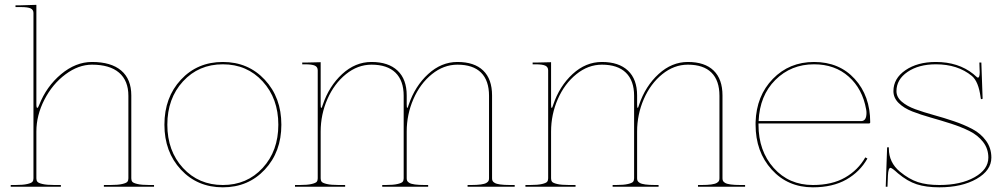

<svg xmlns="http://www.w3.org/2000/svg" viewBox="-20 -782 4201 804"><path d="M24.9 0V-7.3H44.9Q77.1 -7.3 94.5 -11.5Q111.8 -15.6 116 -21Q120.1 -26.4 120.1 -35.2V-727.5Q120.1 -741.2 108.4 -746.8Q96.7 -752.4 67.4 -752.4H44.9V-759.8H67.4L132.3 -761.7V-345.7Q132.3 -330.1 136.2 -330.1Q139.2 -330.1 144 -342.3Q174.3 -419.9 235.6 -471.2Q296.9 -522.5 365.2 -522.5Q445.3 -522.5 487.5 -486.6Q529.8 -450.7 529.8 -382.3V-35.2Q529.8 -26.4 533.9 -21Q538.1 -15.6 555.4 -11.5Q572.8 -7.3 605 -7.3H625V0H415V-7.3H442.4Q474.6 -7.3 491.9 -11.5Q509.3 -15.6 513.4 -21Q517.6 -26.4 517.6 -35.2V-380.9Q517.6 -444.3 478.5 -477.8Q439.5 -511.2 365.2 -511.2Q308.6 -511.2 254.2 -470.7Q199.7 -430.2 166 -364.7Q132.3 -299.3 132.3 -231V-35.2Q132.3 -26.4 136.5 -21Q140.6 -15.6 158 -11.5Q175.3 -7.3 207.5 -7.3H234.9V0Z M668.5 -259.8Q668.5 -374 737.5 -448.2Q806.6 -522.5 913.1 -522.5Q1019.5 -522.5 1088.9 -448Q1158.2 -373.5 1158.2 -259.8Q1158.2 -146 1088.9 -71.8Q1019.5 2.4 913.1 2.4Q806.6 2.4 737.5 -71.8Q668.5 -146 668.5 -259.8ZM746.3 -441.2Q680.7 -369.6 680.7 -259.8Q680.7 -149.9 746.3 -78.6Q812 -7.3 913.1 -7.3Q1014.2 -7.3 1079.8 -78.6Q1145.5 -149.9 1145.5 -259.8Q1145.5 -369.6 1079.8 -441.2Q1014.2 -512.7 913.1 -512.7Q812 -512.7 746.3 -441.2Z M1215.3 0V-7.3H1235.4Q1267.6 -7.3 1284.9 -11.5Q1302.2 -15.6 1306.4 -21Q1310.5 -26.4 1310.5 -35.2V-487.3Q1310.5 -501.5 1298.6 -507.1Q1286.6 -512.7 1257.8 -512.7H1245.6V-520H1257.8L1322.8 -521.5V-344.7Q1322.8 -330.1 1325.2 -330.1Q1328.1 -330.1 1331.5 -342.8Q1357.9 -421.4 1412.8 -471.9Q1467.8 -522.5 1535.6 -522.5Q1606.4 -522.5 1644.8 -486.3Q1683.1 -450.2 1683.1 -382.3V-344.7Q1683.1 -330.1 1685.5 -330.1Q1687.5 -330.1 1691.4 -343.3Q1717.8 -421.4 1772.9 -471.9Q1828.1 -522.5 1895.5 -522.5Q1966.3 -522.5 2003.4 -486.6Q2040.5 -450.7 2040.5 -382.3V-35.2Q2040.5 -28.8 2042.7 -24.4Q2044.9 -20 2052 -15.9Q2059.1 -11.7 2075 -9.5Q2090.8 -7.3 2115.2 -7.3H2135.3V0H1938V-7.3H1953.1Q1977.5 -7.3 1993.4 -9.5Q2009.3 -11.7 2016.4 -15.9Q2023.4 -20 2025.6 -24.4Q2027.8 -28.8 2027.8 -35.2V-380.9Q2027.8 -444.8 1994.4 -478Q1960.9 -511.2 1895.5 -511.2Q1837.9 -511.2 1788.6 -471.4Q1739.3 -431.6 1711.2 -367.2Q1683.1 -302.7 1683.1 -231V-35.2Q1683.1 -28.8 1685.3 -24.4Q1687.5 -20 1694.6 -15.9Q1701.7 -11.7 1717.5 -9.5Q1733.4 -7.3 1757.8 -7.3H1772.9V0H1580.6V-7.3H1595.2Q1627.4 -7.3 1644.8 -11.5Q1662.1 -15.6 1666.3 -21Q1670.4 -26.4 1670.4 -35.2V-380.9Q1670.4 -444.3 1636 -477.8Q1601.6 -511.2 1535.6 -511.2Q1478 -511.2 1428.7 -471.4Q1379.4 -431.6 1351.1 -367.2Q1322.8 -302.7 1322.8 -231V-35.2Q1322.8 -26.4 1326.9 -21Q1331.1 -15.6 1348.4 -11.5Q1365.7 -7.3 1397.9 -7.3H1425.3V0Z M2180.2 0V-7.3H2200.2Q2232.4 -7.3 2249.8 -11.5Q2267.1 -15.6 2271.2 -21Q2275.4 -26.4 2275.4 -35.2V-487.3Q2275.4 -501.5 2263.4 -507.1Q2251.5 -512.7 2222.7 -512.7H2210.4V-520H2222.7L2287.6 -521.5V-344.7Q2287.6 -330.1 2290 -330.1Q2293 -330.1 2296.4 -342.8Q2322.8 -421.4 2377.7 -471.9Q2432.6 -522.5 2500.5 -522.5Q2571.3 -522.5 2609.6 -486.3Q2647.9 -450.2 2647.9 -382.3V-344.7Q2647.9 -330.1 2650.4 -330.1Q2652.3 -330.1 2656.2 -343.3Q2682.6 -421.4 2737.8 -471.9Q2793 -522.5 2860.4 -522.5Q2931.2 -522.5 2968.3 -486.6Q3005.4 -450.7 3005.4 -382.3V-35.2Q3005.4 -28.8 3007.6 -24.4Q3009.8 -20 3016.8 -15.9Q3023.9 -11.7 3039.8 -9.5Q3055.7 -7.3 3080.1 -7.3H3100.1V0H2902.8V-7.3H2918Q2942.4 -7.3 2958.3 -9.5Q2974.1 -11.7 2981.2 -15.9Q2988.3 -20 2990.5 -24.4Q2992.7 -28.8 2992.7 -35.2V-380.9Q2992.7 -444.8 2959.2 -478Q2925.8 -511.2 2860.4 -511.2Q2802.7 -511.2 2753.4 -471.4Q2704.1 -431.6 2676 -367.2Q2647.9 -302.7 2647.9 -231V-35.2Q2647.9 -28.8 2650.1 -24.4Q2652.3 -20 2659.4 -15.9Q2666.5 -11.7 2682.4 -9.5Q2698.2 -7.3 2722.7 -7.3H2737.8V0H2545.4V-7.3H2560.1Q2592.3 -7.3 2609.6 -11.5Q2627 -15.6 2631.1 -21Q2635.3 -26.4 2635.3 -35.2V-380.9Q2635.3 -444.3 2600.8 -477.8Q2566.4 -511.2 2500.5 -511.2Q2442.9 -511.2 2393.6 -471.4Q2344.2 -431.6 2315.9 -367.2Q2287.6 -302.7 2287.6 -231V-35.2Q2287.6 -26.4 2291.7 -21Q2295.9 -15.6 2313.2 -11.5Q2330.6 -7.3 2362.8 -7.3H2390.1V0Z M3144 -259.8V-270.5Q3147.5 -380.9 3216.3 -451.7Q3285.2 -522.5 3388.7 -522.5Q3494.6 -522.5 3559.3 -451.4Q3624 -380.4 3624 -270Q3624 -265.1 3618.7 -265.1H3156.2V-259.8Q3156.2 -149.9 3220 -78.6Q3283.7 -7.3 3383.8 -7.3Q3464.4 -7.3 3518.8 -38.6Q3573.2 -69.8 3603.5 -123L3612.3 -118.2Q3581.1 -62.5 3523.9 -30Q3466.8 2.4 3383.8 2.4Q3278.8 2.4 3211.4 -72Q3144 -146.5 3144 -259.8ZM3156.7 -274.9H3585.9Q3608.4 -274.9 3608.4 -309.1Q3608.4 -317.4 3606.9 -324.2Q3591.8 -409.7 3533.9 -461.2Q3476.1 -512.7 3388.7 -512.7Q3292.5 -512.7 3226.8 -447.3Q3161.1 -381.8 3156.7 -274.9Z M3689 0 3694.8 -165H3702.1V-159.7Q3702.1 -101.6 3748.5 -63Q3786.6 -31.7 3823.5 -19.5Q3860.4 -7.3 3913.6 -7.3Q4002.9 -7.3 4060.8 -39.8Q4118.7 -72.3 4118.7 -122.1Q4118.7 -159.2 4096.7 -187.5Q4074.7 -215.8 4039.8 -233.2Q4004.9 -250.5 3962.4 -264.2Q3919.9 -277.8 3877.4 -289.8Q3835 -301.8 3800 -315.4Q3765.1 -329.1 3743.2 -350.6Q3721.2 -372.1 3721.2 -400.4Q3721.2 -453.6 3771.5 -488Q3821.8 -522.5 3898.9 -522.5Q3992.7 -522.5 4055.7 -472.2Q4059.1 -469.2 4063.7 -465.1Q4068.4 -460.9 4070.8 -459Q4073.2 -457 4075.2 -457Q4082.5 -457 4082.5 -480Q4082.5 -481 4082.3 -484.6Q4082 -488.3 4081.8 -498.3Q4081.5 -508.3 4081.1 -520H4089.4L4094.7 -370.1Q4094.7 -366.7 4090.8 -366.7Q4086.9 -366.7 4086.9 -370.1L4086.4 -374Q4077.6 -440.9 4049.8 -463.9Q3990.7 -512.7 3898.9 -512.7Q3827.1 -512.7 3780.5 -481Q3733.9 -449.2 3733.9 -400.4Q3733.9 -375.5 3755.9 -356.4Q3777.8 -337.4 3812.7 -324.7Q3847.7 -312 3890.1 -300.3Q3932.6 -288.6 3975.1 -274.2Q4017.6 -259.8 4052.5 -241.2Q4087.4 -222.7 4109.4 -192.1Q4131.3 -161.6 4131.3 -122.1Q4131.3 -68.4 4069.6 -33Q4007.8 2.4 3913.6 2.4Q3857.9 2.4 3818.8 -10.3Q3779.8 -22.9 3740.2 -56.2Q3715.3 -79.1 3709 -79.1Q3699.7 -79.1 3698.2 -46.9L3696.3 0Z"/></svg>

Font: Znikomit
Style: Regular
Weight: 100
Designer: gluk
Foundry: gluk
Version: Version 0.53